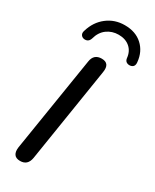

<svg xmlns="http://www.w3.org/2000/svg" viewBox="-237 -998 862 1066"><g transform="rotate(30 193.5 -465.0)"><path d="M97 7Q70 7 59 -9Q48 -25 52 -54L149 -661Q157 -712 207 -712Q260 -712 250 -651L154 -45Q145 7 97 7ZM67 -757Q53 -759 46 -770Q39 -781 45 -798Q64 -862 112.5 -899.5Q161 -937 225 -937Q295 -937 338 -897.5Q381 -858 387 -794Q391 -761 361 -757Q347 -756 337.5 -762.5Q328 -769 326 -784Q322 -826 294 -850Q266 -874 222 -874Q180 -874 148 -850.5Q116 -827 104 -782Q95 -754 67 -757Z"/></g></svg>

Font: Nunito SemiBold
Style: Italic
Weight: 600
Italic angle: -9°
Designer: Vernon Adams
Foundry: Vernon Adams
Version: Version 3.601; ttfautohint (v1.8.2.53-6de2)